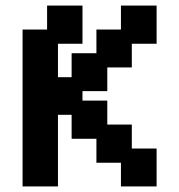

<svg xmlns="http://www.w3.org/2000/svg" viewBox="-20 -658 643 689"><path d="M61 11V-552H149V-638H276V-501H188V-381H237V-467H326V-552H414V-638H542V-501H453V-416H365V-331H276V-297H365V-211H453V-125H542V11H414V-74H326V-160H237V-246H188V11Z"/></svg>

Font: Pixelify Sans
Style: Bold
Weight: 700
Designer: Stefie Justprince
Foundry: Typecalism Foundryline
Version: Version 1.000